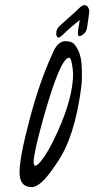

<svg xmlns="http://www.w3.org/2000/svg" viewBox="-20 -727 377 767"><path d="M298.8 -647Q266.6 -622.6 229 -586.4Q217.8 -576.7 214.4 -576.7Q204.6 -577.6 204.6 -594Q204.6 -610.4 217.5 -622.8Q230.5 -635.3 256.6 -658Q282.7 -680.7 295.4 -693.6Q308.1 -706.5 317.6 -706.5Q327.1 -706.5 332 -697.3Q336.9 -688 336.9 -683.6Q336.9 -679.2 333.5 -655Q330.1 -630.9 327.6 -615.5Q325.2 -600.1 314.2 -591.3Q303.2 -582.5 296.4 -582.5Q291.5 -583.5 291.3 -594.2Q291 -605 298.8 -647ZM106.9 20.5Q58.1 20.5 58.1 -38.6Q58.1 -97.7 97.4 -246.6Q136.7 -395.5 184.6 -501.5Q194.3 -522.5 195.8 -526.4Q214.4 -562.5 241.2 -562.5Q268.1 -562.5 278.3 -548.3Q303.2 -518.6 306.2 -465.3Q309.1 -412.1 304.2 -376Q278.3 -178.2 208.5 -78.1L198.7 -63.5Q142.6 20.5 106.9 20.5ZM270.5 -451.2Q265.1 -497.1 255.9 -496.6Q220.2 -494.6 151.9 -250Q114.3 -114.7 114.3 -79.1Q114.7 -78.1 115.5 -71.5Q116.2 -64.9 121.1 -64.9Q127.4 -65.4 139.6 -78.6Q173.3 -117.2 212.9 -207Q272 -340.3 272 -432.6Q272 -439.9 270.5 -451.2Z"/></svg>

Font: Kristi
Style: Regular
Weight: 400
Italic angle: -15°
Version: Version 1.004